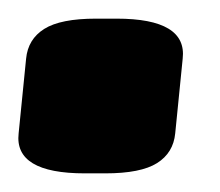

<svg xmlns="http://www.w3.org/2000/svg" viewBox="-38 -184 236 206"><path d="M53 2Q-23 2 -18 -41L-10 -121Q-8 -142 9.5 -153Q27 -164 65 -164H87Q163 -164 158 -121L150 -41Q148 -20 130.5 -9Q113 2 75 2Z"/></svg>

Font: Asap Condensed Condensed Black
Style: Italic
Weight: 900
Width: 3
Italic angle: -6°
Designer: Pablo Cosgaya
Foundry: Omnibus-Type
Version: Version 3.001; ttfautohint (v1.8.4.7-5d5b)